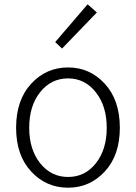

<svg xmlns="http://www.w3.org/2000/svg" viewBox="-20 -861 634 894"><path d="M297 13Q195 13 125 -62.5Q55 -138 55 -266Q55 -395 125 -471Q195 -547 297 -547Q398 -547 468 -471Q538 -395 538 -266Q538 -138 468 -62.5Q398 13 297 13ZM297 -496Q218 -496 167 -432Q116 -368 116 -266Q116 -165 167 -101Q218 -37 297 -37Q376 -37 426.5 -101Q477 -165 477 -266Q477 -367 426 -431.5Q375 -496 297 -496ZM269 -635 237 -665 388 -841 431 -803Z"/></svg>

Font: Noto Sans Korean Light
Style: Regular
Weight: 300
Designer: Ryoko NISHIZUKA  (kana & ideographs); Paul D. Hunt (Latin, Greek & Cyrillic); Wenlong ZHANG  (bopomofo); Sandoll Communi
Foundry: Adobe Systems Incorporated
Version: Version 1.000;PS 1;hotconv 1.0.78;makeotf.lib2.5.61930